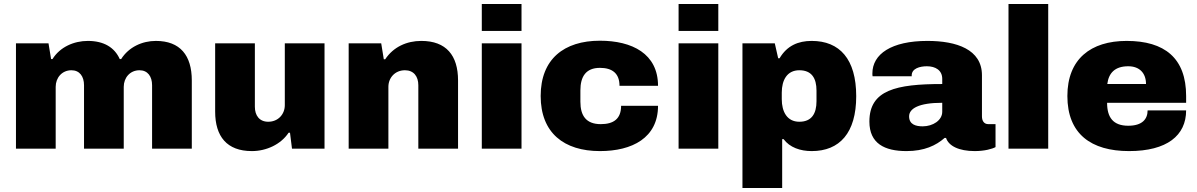

<svg xmlns="http://www.w3.org/2000/svg" viewBox="-20 -745 5999 962"><path d="M60 0H259V-310C259 -355 290 -393 338 -393C379 -393 401 -362 401 -318V0H600V-310C600 -355 631 -393 679 -393C720 -393 742 -362 742 -318V0H941V-342C941 -467 883 -540 761 -540C692 -540 625 -509 587 -449H580C554 -507 501 -540 420 -540C350 -540 280 -509 243 -449H236L223 -528H60Z M1242 12C1314 12 1387 -21 1426 -80H1433L1443 0H1606V-528H1407V-218C1407 -173 1374 -135 1324 -135C1280 -135 1257 -166 1257 -210V-528H1058V-186C1058 -61 1117 12 1242 12Z M1727 0H1926V-310C1926 -355 1959 -393 2009 -393C2053 -393 2076 -362 2076 -318V0H2275V-342C2275 -467 2216 -540 2091 -540C2018 -540 1951 -510 1910 -448H1903L1890 -528H1727Z M2394 -590H2593V-725H2394ZM2394 0H2593V-528H2394Z M2986 12C3147 12 3277 -54 3277 -215H3092C3092 -150 3055 -123 2990 -123C2917 -123 2888 -165 2888 -235V-292C2888 -362 2916 -405 2986 -405C3048 -405 3084 -377 3084 -315H3277C3277 -476 3147 -541 2986 -541C2806 -541 2689 -449 2689 -264C2689 -79 2806 12 2986 12Z M3380 -590H3579V-725H3380ZM3380 0H3579V-528H3380Z M3700 197H3899V-48H3906C3937 -6 3990 12 4047 12C4187 12 4270 -79 4270 -263C4270 -449 4187 -540 4047 -540C3979 -540 3923 -516 3886 -453H3879L3862 -528H3700ZM3985 -135C3923 -135 3897 -186 3897 -248V-281C3897 -343 3923 -393 3985 -393C4047 -393 4071 -353 4071 -291V-238C4071 -176 4047 -135 3985 -135Z M4522 12C4611 12 4670 -16 4713 -54H4720C4733 -14 4784 12 4864 12C4913 12 4952 1 4968 -8V-123H4932C4910 -123 4900 -140 4900 -162V-368C4900 -498 4772 -540 4627 -540C4446 -540 4351 -474 4351 -377C4351 -372 4351 -368 4352 -363H4548V-367C4548 -402 4589 -413 4624 -413C4667 -413 4701 -393 4701 -350V-324C4470 -324 4336 -294 4336 -136C4336 -26 4412 12 4522 12ZM4603 -112C4569 -112 4535 -121 4535 -162C4535 -201 4583 -230 4701 -230V-185C4701 -142 4654 -112 4603 -112Z M5033 0H5232V-725H5033Z M5637 12C5827 12 5923 -66 5923 -192H5730C5730 -149 5704 -115 5633 -115C5557 -115 5527 -157 5527 -230H5923V-264C5923 -454 5815 -540 5625 -540C5445 -540 5328 -449 5328 -264C5328 -74 5447 12 5637 12ZM5528 -324C5535 -379 5566 -413 5633 -413C5689 -413 5722 -379 5722 -324Z"/></svg>

Font: Archivo Black
Style: Regular
Weight: 900
Designer: Hector Gatti
Foundry: Omnibus-Type
Version: Version 2.001